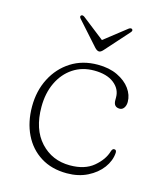

<svg xmlns="http://www.w3.org/2000/svg" viewBox="-102 -729 684 815"><g transform="rotate(15 239.5 -321.5)"><path d="M440 -349Q440 -333.5 432.8 -323Q425.5 -312.5 414 -312.5Q387 -312.5 387 -342.5V-355Q387 -392 355.5 -416.5Q324 -441 268 -441Q215.5 -441 175.8 -414.5Q136 -388 113.8 -341.5Q91.5 -295 91.5 -234.5Q91.5 -136 142.5 -80.8Q193.5 -25.5 272 -25.5Q337 -25.5 375.2 -57.5Q413.5 -89.5 424.5 -127.5Q428.5 -140.5 436.5 -140.5Q442.5 -140.5 444.8 -136.2Q447 -132 446.5 -126.5Q444 -91.5 420.8 -60.2Q397.5 -29 358 -9.2Q318.5 10.5 268 10.5Q201 10.5 152.8 -19.8Q104.5 -50 78.5 -103.5Q52.5 -157 52.5 -226Q52.5 -294.5 80.8 -349.5Q109 -404.5 159.5 -436.8Q210 -469 277 -469Q327.5 -469 364 -451.5Q400.5 -434 420.2 -406.8Q440 -379.5 440 -349ZM284.5 -536Q274.5 -524.5 266.5 -524.5Q257.5 -524.5 247 -536L155 -639Q147.5 -648 154.5 -653Q160 -656.5 168.5 -650.5L266 -574.5L363 -650.5Q371.5 -656.5 377 -653Q384 -648 376.5 -639Z"/></g></svg>

Font: Fraunces 9pt SuperSoft Thin
Style: Regular
Weight: 100
Version: Version 1.000;[b76b70a41]